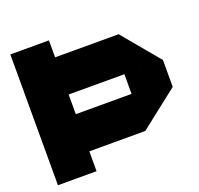

<svg xmlns="http://www.w3.org/2000/svg" viewBox="-126 -863 1035 1000"><g transform="rotate(-20 391.5 -362.5)"><path d="M30 0V-725H244V0ZM244 -110V-316H553V-110ZM553 -110V-425H767V-277L554 -110ZM244 -425V-631H596L767 -426V-425Z"/></g></svg>

Font: Foldit ExtraBold
Style: Regular
Weight: 800
Version: Version 1.003